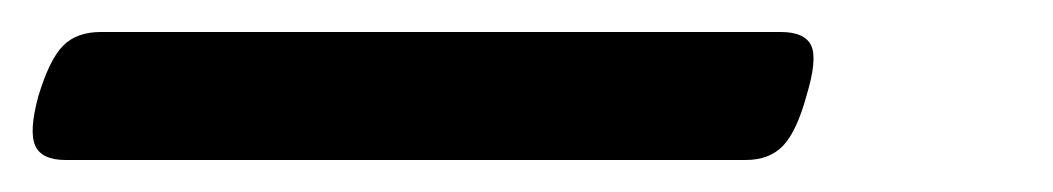

<svg xmlns="http://www.w3.org/2000/svg" viewBox="-88 34 658 120"><path d="M-47 134Q-62 134 -66 125Q-70 116 -64 94Q-57 71 -48.5 62.5Q-40 54 -25 54H400Q415 54 419 62.5Q423 71 416 94Q410 116 401.5 125Q393 134 378 134Z"/></svg>

Font: Playwrite AU NSW
Style: Regular
Weight: 400
Designer: Veronika Burian, José Scaglione
Foundry: TypeTogether
Version: Version 1.002